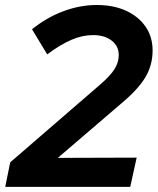

<svg xmlns="http://www.w3.org/2000/svg" viewBox="-34 -729 617 749"><path d="M-13.6 0 5.8 -95.7 356.4 -398.8Q396.9 -433.8 413.1 -460Q429.3 -486.2 429.3 -514Q429.3 -549.3 401.5 -570.7Q373.8 -592.1 329 -592.1Q288.1 -592.1 245.3 -574Q202.5 -555.8 150.1 -516.9L90.9 -614.9Q149.1 -661.4 213.7 -685.4Q278.4 -709.5 343.5 -709.5Q408.7 -709.5 457.5 -687.2Q506.4 -664.9 533.8 -625.1Q561.3 -585.3 561.3 -532.2Q561.3 -475.9 534 -429.1Q506.7 -382.3 442.6 -328.3L191.6 -113.1L499.2 -114.1L474 0Z"/></svg>

Font: Red Hat Display VF
Style: Italic
Weight: 300
Italic angle: -12°
Designer: Pentagram, MCKL
Foundry: Pentagram, MCKL
Version: Version 1.010